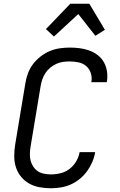

<svg xmlns="http://www.w3.org/2000/svg" viewBox="-20 -997 640 1025"><path d="M252 8Q221 8 191 2.5Q161 -3 136 -17Q111 -31 92.5 -53.5Q74 -76 65 -104Q56 -132 56 -163Q56 -194 61 -225L115 -550Q119 -577 128.5 -603.5Q138 -630 155 -653Q172 -676 195.5 -694.5Q219 -713 245 -724Q271 -735 298.5 -739Q326 -743 353 -743Q380 -743 406.5 -739.5Q433 -736 457.5 -727Q482 -718 502 -702.5Q522 -687 534.5 -665Q547 -643 551 -616.5Q555 -590 551 -563L550 -558H467L468 -561Q472 -585 464.5 -607.5Q457 -630 440 -644.5Q423 -659 399.5 -664Q376 -669 352 -669Q334 -669 316 -666.5Q298 -664 280.5 -656Q263 -648 248 -635.5Q233 -623 222.5 -607Q212 -591 206 -573.5Q200 -556 197 -538L143 -213Q140 -194 139.5 -175Q139 -156 143.5 -139Q148 -122 158 -107Q168 -92 182.5 -82.5Q197 -73 215.5 -69.5Q234 -66 252 -66Q278 -66 304 -72.5Q330 -79 351.5 -95.5Q373 -112 387 -136Q401 -160 405 -185H488Q484 -159 473 -133Q462 -107 445.5 -84Q429 -61 406.5 -42.5Q384 -24 358.5 -12.5Q333 -1 305.5 3.5Q278 8 252 8ZM268 -802 225 -842 244 -861 355 -977H457L540 -838L489 -806L398 -922Z"/></svg>

Font: Iosevka Custom Oblique
Style: Regular
Weight: 400
Italic angle: -9°
Designer: Belleve Invis
Foundry: Belleve Invis
Version: Version 27.0.1